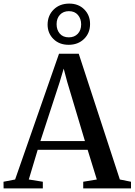

<svg xmlns="http://www.w3.org/2000/svg" viewBox="-38 -1047 748 1067"><path d="M46 -49.5 290 -748.5H399.5L628 -49.5L690 -37V0H424.5V-37L500 -49.5L449 -214.5H171.5L122 -49.5L200 -37V0H-18L-18.5 -37ZM434 -263 335.5 -592 316 -665.5 293.5 -590.5 186.5 -263ZM343.5 -798Q291.5 -798 259 -830.2Q226.5 -862.5 226.5 -910.5Q227 -961.5 260.5 -994.2Q294 -1027 347 -1027Q398 -1027 430.2 -994.8Q462.5 -962.5 462.5 -913.5Q462.5 -863 429 -830.5Q395.5 -798 343.5 -798ZM344.5 -839.5Q375.5 -839.5 394.2 -859.2Q413 -879 413 -911.5Q413 -943 395 -964Q377 -985 345 -985Q314 -985 295.2 -965Q276.5 -945 276.5 -912.5Q276.5 -881 294.2 -860.2Q312 -839.5 344.5 -839.5Z"/></svg>

Font: Merriweather 72pt Medium
Style: Regular
Weight: 500
Version: Version 2.100